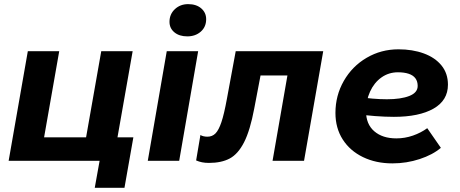

<svg xmlns="http://www.w3.org/2000/svg" viewBox="-20 -763 2184 911"><path d="M460.4 -520H609.4L534.6 -95.4H385.6ZM570.6 128H429.6L452.6 0H21L112 -520H261L189.2 -111.4H612.8Z M771.2 -520H920.2L830.2 0H681.2ZM784.2 -659.4Q784.2 -695.6 809.7 -719.5Q835.2 -743.4 872.8 -743.4Q911.6 -743.4 934.9 -723.2Q958.2 -703 958.2 -672Q958.2 -635.2 932.6 -612.8Q907 -590.4 868.8 -590.4Q830.6 -590.4 807.4 -609.7Q784.2 -629 784.2 -659.4Z M910.6 -1.8 931 -122.6Q936.4 -118.6 945.6 -116.5Q954.8 -114.4 964 -114.4Q987.2 -114.4 1002.5 -130Q1017.8 -145.6 1030.6 -183.6Q1043.4 -221.6 1056.6 -294L1098.4 -520H1513.6L1422.6 0H1273.2L1343.8 -405H1216.2L1186.4 -248.6Q1166.8 -144.2 1138.2 -88.2Q1109.6 -32.2 1070.2 -11.1Q1030.8 10 971.6 10Q953.4 10 938.9 7.1Q924.4 4.2 910.6 -1.8Z M1571.6 -227.2Q1571.6 -309.8 1611.4 -379.3Q1651.2 -448.8 1719.8 -488.9Q1788.4 -529 1870.6 -529Q1937.4 -529 1990.8 -509.5Q2044.2 -490 2074.8 -452.4Q2105.4 -414.8 2105.4 -361.2Q2105.4 -286.6 2037 -247.6Q1968.6 -208.6 1848.8 -208.6Q1766.4 -208.6 1659.2 -223L1671.4 -304.2Q1752 -292 1815.6 -292Q1882 -292 1921.9 -307.6Q1961.8 -323.2 1961.8 -355.2Q1961.8 -377 1951 -391.5Q1940.2 -406 1919 -413Q1897.8 -420 1868.2 -420Q1824.2 -420 1789.7 -395.4Q1755.2 -370.8 1735.9 -328.4Q1716.6 -286 1716.6 -235.8Q1716.6 -174 1755.8 -140.2Q1795 -106.4 1860.6 -106.4Q1901.2 -106.4 1939.3 -119.7Q1977.4 -133 2007.2 -154.8L2071.8 -61.6Q2033.2 -28.6 1971.1 -8.2Q1909 12.2 1841.8 12.2Q1763.8 12.2 1702.2 -17.6Q1640.6 -47.4 1606.1 -101.4Q1571.6 -155.4 1571.6 -227.2Z"/></svg>

Font: Fixel Italic Variable Display Thin
Style: Italic
Weight: 100
Italic angle: -10°
Designer: AlfaBravo + MacPaw
Foundry: Kyrylo Tkachov, Marchela Mozhyna, Serhii Makarenko, Maria Weinstein, Zakhar Kryvoshyya
Version: Version 1.210;Glyphs 3.2 (3217)